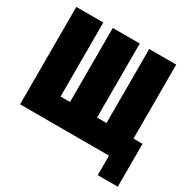

<svg xmlns="http://www.w3.org/2000/svg" viewBox="-182 -877 1189 1195"><g transform="rotate(30 412.5 -280.0)"><path d="M488 -700V-168H556V-700H750V-168H815V140H671V0H32V-700H226V-168H294V-700Z"/></g></svg>

Font: Tektur Condensed ExtraBold
Style: Regular
Weight: 800
Width: 3
Designer: Adam Jagosz
Foundry: Adam Jagosz
Version: Version 1.005;gftools[0.9.30]